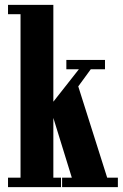

<svg xmlns="http://www.w3.org/2000/svg" viewBox="-20 -770 505 790"><path d="M13 0V-39H64.5V-711.5H13V-750H199.5V-351.5L304.5 -485H253V-523.5H412V-485H353.5L302 -414.5L421 -39H465V0H235.5V-39H275.5L197 -293L199.5 -290V-39H231V0Z"/></svg>

Font: Imbue Thin 10pt ExtraBold
Style: Regular
Weight: 800
Version: Version 1.102